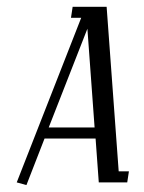

<svg xmlns="http://www.w3.org/2000/svg" viewBox="-20 -532 420 560"><path d="M28.8 0 216.8 -480H187L191.9 -512.2H291L326.2 -32.2H356L351.1 0H268.1L258.8 -127.9H109.9L57.1 7.8ZM122.1 -160.2H255.9L234.9 -448.2Z"/></svg>

Font: Gawaa
Style: Italic
Weight: 400
Designer: T. Christopher White
Version: Version 1.0